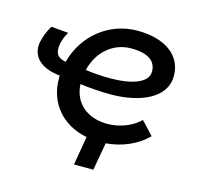

<svg xmlns="http://www.w3.org/2000/svg" viewBox="-98 -630 906 871"><g transform="rotate(15 355.0 -194.5)"><path d="M322 136H413L436 6C511 0 581 -30 629 -79L572 -140C538 -106 481 -81 420 -81C323 -81 260 -138 256 -224C303 -218 351 -214 398 -214C540 -214 656 -266 656 -368C656 -468 571 -525 444 -525C310 -525 199 -434 165 -304C124 -312 112 -332 119 -375C123 -397 131 -416 142 -434L62 -441C47 -420 34 -385 29 -359C18 -293 63 -246 155 -237V-222C155 -108 229 -21 345 1ZM263 -292C283 -378 350 -440 437 -440C518 -440 555 -411 555 -362C555 -310 481 -284 377 -284C339 -284 300 -287 263 -292Z"/></g></svg>

Font: Fixel Display 20240404 Medium
Style: Italic
Weight: 500
Italic angle: -10°
Designer: AlfaBravo + MacPaw
Foundry: Kyrylo Tkachov, Marchela Mozhyna, Serhii Makarenko, Maria Weinstein, Zakhar Kryvoshyya
Version: Version 1.211;Glyphs 3.2 (3225)